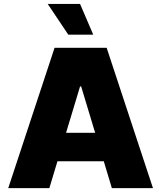

<svg xmlns="http://www.w3.org/2000/svg" viewBox="-20 -975 835 995"><path d="M772.7 0H559.7L517.8 -139.2H277.7L235.8 0H22.7L262.8 -727.3H532.7ZM463.1 -795.5H333.8L227.3 -954.5H394.9ZM473 -286.9 400.6 -527H394.9L322.4 -286.9Z"/></svg>

Font: Linik Sans Black
Style: Regular
Weight: 900
Designer: Fonts by Rasmus Andersson / Changes by Cristiano Sobral with parts from Marc Monis
Foundry: rsms
Version: Version 3.020; ttfautohint (v1.6)